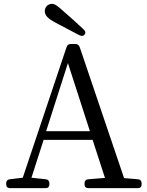

<svg xmlns="http://www.w3.org/2000/svg" viewBox="-20 -968 762 995"><path d="M419 -790C425 -798 423 -806 414 -815C378 -849 342 -881 312 -907C278 -938 264 -948 249 -948C230 -948 212 -933 212 -910C212 -888 229 -871 269 -850C289 -839 305 -831 322 -822C340 -812 359 -802 375 -794C381 -791 387 -788 393 -785C404 -779 413 -782 419 -790ZM32 7H216C229 7 236 0 236 -13V-18C236 -30 229 -38 217 -39L143 -47L206 -243H460L524 -46L437 -39C425 -38 418 -30 418 -18V-13C418 0 425 7 438 7H694C707 7 714 0 714 -13V-18C714 -30 707 -38 695 -39L623 -45L393 -724C389 -735 381 -740 370 -740H347C336 -740 329 -735 325 -724L98 -47L31 -39C19 -38 12 -30 12 -18V-13C12 0 19 7 32 7ZM219 -288 332 -641 446 -288Z"/></svg>

Font: 寒蝉锦书宋 Text
Style: Regular
Weight: 400
Designer: 寒蝉锦书宋{Warren} 思源宋体{Ryoko NISHIZUKA 西塚涼子 (kana & ideographs); Frank Grießhammer (Latin, Greek & Cyrillic); Wenlong ZHANG 
Foundry: Adobe & ChillType
Version: Version 2.000;Glyphs 3.1.1 (3135)